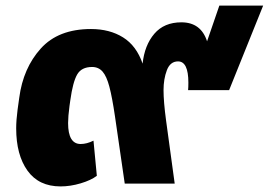

<svg xmlns="http://www.w3.org/2000/svg" viewBox="-20 -658 963 688"><path d="M923 -638 801 -335H654Q655 -345 655 -362Q655 -438 618 -438Q590 -438 578 -406.5Q566 -375 566 -335Q566 -294 575 -227L606 0H427L392 -241Q382 -309 372 -347Q362 -385 347.5 -401.5Q333 -418 310 -418Q272 -418 256.5 -391Q241 -364 232 -299L229 -278Q224 -240 224 -217Q224 -142 269 -142Q291 -142 315 -154L327 -28Q306 -12 269 -1Q232 10 197 10Q119 10 78.5 -46.5Q38 -103 38 -198Q38 -227 43 -265L49 -308Q63 -414 126 -484Q189 -554 306 -554Q373 -554 421 -524Q469 -494 491 -430Q498 -496 533 -537Q568 -578 630 -578Q700 -578 722 -510L766 -638Z"/></svg>

Font: FiraGO Heavy
Style: Italic
Weight: 900
Italic angle: -8°
Designer: bBox Type GmbH
Foundry: bBox Type GmbH
Version: Version 1.001